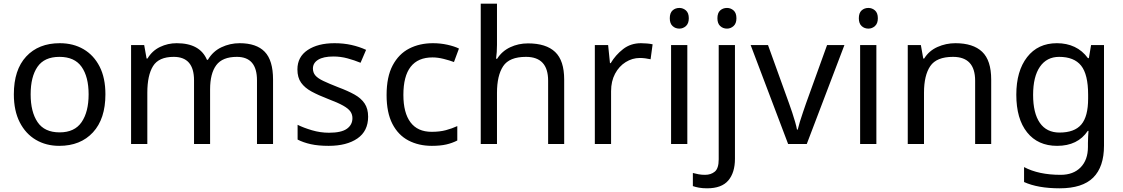

<svg xmlns="http://www.w3.org/2000/svg" viewBox="-20 -780 6085 1040"><path d="M551 -269Q551 -136 483.5 -63Q416 10 301 10Q230 10 174.5 -22.5Q119 -55 87 -117.5Q55 -180 55 -269Q55 -402 122 -474Q189 -546 304 -546Q377 -546 432.5 -513.5Q488 -481 519.5 -419.5Q551 -358 551 -269ZM146 -269Q146 -174 183.5 -118.5Q221 -63 303 -63Q384 -63 422 -118.5Q460 -174 460 -269Q460 -364 422 -418Q384 -472 302 -472Q220 -472 183 -418Q146 -364 146 -269Z M1278 -546Q1369 -546 1414 -499.5Q1459 -453 1459 -349V0H1372V-345Q1372 -472 1263 -472Q1185 -472 1151.5 -427Q1118 -382 1118 -296V0H1031V-345Q1031 -472 921 -472Q840 -472 809 -422Q778 -372 778 -278V0H690V-536H761L774 -463H779Q804 -505 846.5 -525.5Q889 -546 937 -546Q1063 -546 1101 -456H1106Q1133 -502 1179.5 -524Q1226 -546 1278 -546Z M1974 -148Q1974 -70 1916 -30Q1858 10 1760 10Q1704 10 1663.5 1Q1623 -8 1592 -24V-104Q1624 -88 1669.5 -74.5Q1715 -61 1762 -61Q1829 -61 1859 -82.5Q1889 -104 1889 -140Q1889 -160 1878 -176Q1867 -192 1838.5 -208Q1810 -224 1757 -244Q1705 -264 1668 -284Q1631 -304 1611 -332Q1591 -360 1591 -404Q1591 -472 1646.5 -509Q1702 -546 1792 -546Q1841 -546 1883.5 -536.5Q1926 -527 1963 -510L1933 -440Q1899 -454 1862 -464Q1825 -474 1786 -474Q1732 -474 1703.5 -456.5Q1675 -439 1675 -409Q1675 -387 1688 -371.5Q1701 -356 1731.5 -341.5Q1762 -327 1813 -307Q1864 -288 1900 -268Q1936 -248 1955 -219.5Q1974 -191 1974 -148Z M2319 10Q2248 10 2192.5 -19Q2137 -48 2105.5 -109Q2074 -170 2074 -265Q2074 -364 2107 -426Q2140 -488 2196.5 -517Q2253 -546 2325 -546Q2366 -546 2404 -537.5Q2442 -529 2466 -517L2439 -444Q2415 -453 2383 -461Q2351 -469 2323 -469Q2165 -469 2165 -266Q2165 -169 2203.5 -117.5Q2242 -66 2318 -66Q2362 -66 2395.5 -75Q2429 -84 2457 -97V-19Q2430 -5 2397.5 2.5Q2365 10 2319 10Z M2672 -537Q2672 -497 2667 -462H2673Q2699 -503 2743.5 -524Q2788 -545 2840 -545Q2938 -545 2987 -498.5Q3036 -452 3036 -349V0H2949V-343Q2949 -472 2829 -472Q2739 -472 2705.5 -421.5Q2672 -371 2672 -277V0H2584V-760H2672Z M3452 -546Q3467 -546 3484.5 -544.5Q3502 -543 3515 -540L3504 -459Q3491 -462 3475.5 -464Q3460 -466 3446 -466Q3405 -466 3369 -443.5Q3333 -421 3311.5 -380.5Q3290 -340 3290 -286V0H3202V-536H3274L3284 -438H3288Q3314 -482 3355 -514Q3396 -546 3452 -546Z M3660 -737Q3680 -737 3695.5 -723.5Q3711 -710 3711 -681Q3711 -653 3695.5 -639Q3680 -625 3660 -625Q3638 -625 3623 -639Q3608 -653 3608 -681Q3608 -710 3623 -723.5Q3638 -737 3660 -737ZM3703 -536V0H3615V-536Z M3866 -681Q3866 -710 3881 -723.5Q3896 -737 3918 -737Q3938 -737 3953.5 -723.5Q3969 -710 3969 -681Q3969 -653 3953.5 -639Q3938 -625 3918 -625Q3896 -625 3881 -639Q3866 -653 3866 -681ZM3810 240Q3785 240 3766 236.5Q3747 233 3733 228V157Q3748 161 3764 164Q3780 167 3799 167Q3831 167 3852 149.5Q3873 132 3873 83V-536H3961V80Q3961 155 3925 197.5Q3889 240 3810 240Z M4249 0 4046 -536H4140L4254 -220Q4262 -198 4271 -171Q4280 -144 4287 -119.5Q4294 -95 4297 -78H4301Q4305 -95 4312.5 -120Q4320 -145 4329.5 -172Q4339 -199 4346 -220L4460 -536H4554L4350 0Z M4684 -737Q4704 -737 4719.5 -723.5Q4735 -710 4735 -681Q4735 -653 4719.5 -639Q4704 -625 4684 -625Q4662 -625 4647 -639Q4632 -653 4632 -681Q4632 -710 4647 -723.5Q4662 -737 4684 -737ZM4727 -536V0H4639V-536Z M5155 -546Q5251 -546 5300 -499.5Q5349 -453 5349 -349V0H5262V-343Q5262 -472 5142 -472Q5053 -472 5019 -422Q4985 -372 4985 -278V0H4897V-536H4968L4981 -463H4986Q5012 -505 5058 -525.5Q5104 -546 5155 -546Z M5705 -546Q5758 -546 5800.5 -526Q5843 -506 5873 -465H5878L5890 -536H5960V9Q5960 124 5901.5 182Q5843 240 5720 240Q5602 240 5527 206V125Q5606 167 5725 167Q5794 167 5833.5 126.5Q5873 86 5873 16V-5Q5873 -17 5874 -39.5Q5875 -62 5876 -71H5872Q5818 10 5706 10Q5602 10 5543.5 -63Q5485 -136 5485 -267Q5485 -395 5543.5 -470.5Q5602 -546 5705 -546ZM5717 -472Q5650 -472 5613 -418.5Q5576 -365 5576 -266Q5576 -167 5612.5 -114.5Q5649 -62 5719 -62Q5800 -62 5837 -105.5Q5874 -149 5874 -246V-267Q5874 -377 5836 -424.5Q5798 -472 5717 -472Z"/></svg>

Font: Noto Sans Hebrew Droid SemiBold
Style: Regular
Weight: 600
Designer: Monotype Design Team
Foundry: Monotype Imaging Inc.
Version: Version 1.100; ttfautohint (v1.8.4.7-5d5b)